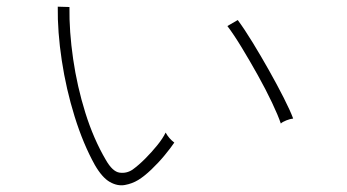

<svg xmlns="http://www.w3.org/2000/svg" viewBox="-20 -665 1040 575"><path d="M394 -126Q376 -115 354 -111Q332 -107 309 -120Q286 -133 264 -171Q229 -234 203.5 -316Q178 -398 165 -484Q152 -570 153 -645L188 -644Q187 -571 199 -488.5Q211 -406 235.5 -327.5Q260 -249 297 -186Q317 -151 338 -148Q359 -145 377 -157Q395 -170 414.5 -189.5Q434 -209 451 -230Q468 -251 476 -268Q486 -250 502 -238Q492 -223 473.5 -200.5Q455 -178 433.5 -157.5Q412 -137 394 -126ZM821 -295Q813 -319 794.5 -358Q776 -397 752 -440Q728 -483 704 -522.5Q680 -562 661 -587L692 -605Q712 -578 736.5 -538Q761 -498 785.5 -454.5Q810 -411 829.5 -372.5Q849 -334 858 -310Q849 -309 837.5 -304.5Q826 -300 821 -295Z"/></svg>

Font: Zen Kaku Gothic New Light
Style: Regular
Weight: 300
Designer: Yoshimichi Ohira
Foundry: Positype
Version: Version 1.002